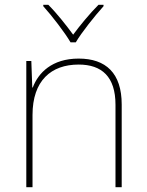

<svg xmlns="http://www.w3.org/2000/svg" viewBox="-20 -783 613 803"><path d="M275 -606H297C321 -647 376 -716 413 -757V-763H392C355 -726 314 -676 286 -638C258 -676 219 -726 182 -763H161V-757C198 -716 251 -647 275 -606ZM309 -538C197 -538 140 -478 117 -417H115L111 -528H90V0H116V-302C116 -446 194 -513 309 -513C406 -513 463 -462 463 -345V0H489V-346C489 -477 423 -538 309 -538Z"/></svg>

Font: Noto Sans Syriac Eastern Thin
Style: Regular
Weight: 100
Designer: Patrick Giasson and the Monotype Design Team
Foundry: Monotype Imaging Inc.
Version: Version 3.001